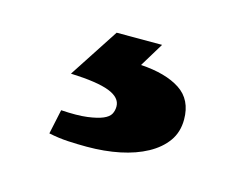

<svg xmlns="http://www.w3.org/2000/svg" viewBox="-46 -62 460 355"><g transform="rotate(15 183.5 115.0)"><path d="M199 52Q247 55 274.5 73Q302 91 302 129Q302 153 289.5 170.5Q277 188 255 200Q233 212 204 218Q175 224 141 224Q123 224 105 223Q87 222 68 218L78 171Q109 173 128 170.5Q147 168 157.5 163.5Q168 159 171.5 152.5Q175 146 175 138Q175 121 152 112Q129 103 78 101L140 6H227Z"/></g></svg>

Font: PT Sans Caption
Style: Bold
Weight: 700
Designer: A.Korolkova, O.Umpeleva, V.Yefimov
Foundry: ParaType Ltd
Version: Version 2.003W OFL